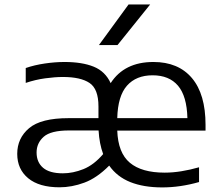

<svg xmlns="http://www.w3.org/2000/svg" viewBox="-20 -828 985 858"><path d="M246 9Q155 9 106 -31.5Q57 -72 57 -140.5Q57 -210.5 110 -255.2Q163 -300 286 -300H420V-352.5Q420 -430.5 380.2 -457.2Q340.5 -484 261 -484Q226 -484 182 -478Q138 -472 95 -457.5V-524Q134 -537.5 180 -544.2Q226 -551 268.5 -551Q347 -551 398.8 -530Q450.5 -509 474.5 -456.5Q535.5 -551 665.5 -551Q777 -551 837.8 -479Q898.5 -407 898.5 -270V-244.5H504Q507.5 -145 560.2 -100.8Q613 -56.5 716 -56.5Q752 -56.5 790.8 -62.8Q829.5 -69 869.5 -80.5V-14.5Q785.5 9.5 705 9.5Q622 9.5 562.5 -14.2Q503 -38 468 -88Q413 -32.5 357 -11.8Q301 9 246 9ZM662 -491.5Q588.5 -491.5 547.5 -445.2Q506.5 -399 504 -300H817.5Q815 -398.5 775.5 -445Q736 -491.5 662 -491.5ZM261 -53.5Q306 -53.5 352.8 -72.2Q399.5 -91 441 -139.5Q424 -185 420.5 -245H288.5Q207 -245 175.2 -216.8Q143.5 -188.5 143.5 -146.5Q143.5 -103 172.5 -78.2Q201.5 -53.5 261 -53.5ZM422 -626.5 554.5 -808H651L505 -626.5Z"/></svg>

Font: Encode Sans Exp
Style: Regular
Weight: 400
Width: 7
Designer: Multiple Designers
Foundry: Impallari Type
Version: Version 3.002; ttfautohint (v1.8.3) -l 8 -r 50 -G 200 -x 14 